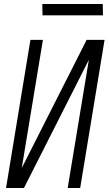

<svg xmlns="http://www.w3.org/2000/svg" viewBox="-20 -933 540 953"><path d="M10 0 131 -735H193L88 -99L410 -735H499L378 0H316L421 -636L99 0ZM191 -857 190 -913H490L491 -857Z"/></svg>

Font: Iosevka Curly Light
Style: Italic
Weight: 300
Italic angle: -9°
Monospace: yes
Designer: Belleve Invis
Foundry: Belleve Invis
Version: Version 22.1.2; ttfautohint (v1.8.4)